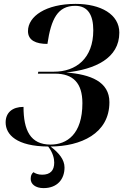

<svg xmlns="http://www.w3.org/2000/svg" viewBox="-20 -744 667 988"><path d="M204 224C275 224 312 178 312 118C312 78 284 43 240 10C395 9 543 -56 543 -218C543 -324 446 -361 321 -371C469 -387 594 -444 594 -576C594 -670 499 -724 369 -724C216 -724 124 -660 124 -584C124 -536 165 -518 224 -518C243 -647 277 -714 367 -714C433 -714 460 -666 460 -588C460 -444 372 -375 257 -375H177L175 -365H263C356 -365 404 -317 404 -213C404 -53 324 0 240 0C136 0 101 -74 101 -194C43 -194 9 -164 9 -114C9 -51 66 9 228 10C253 43 259 72 259 93C259 133 239 155 197 155C176 155 163 149 152 142C142 151 138 160 138 177C138 203 162 224 204 224Z"/></svg>

Font: Noto Serif Display SemiBold
Style: Italic
Weight: 600
Italic angle: -12°
Designer: Monotype Design Team
Foundry: Monotype Imaging Inc.
Version: Version 2.009